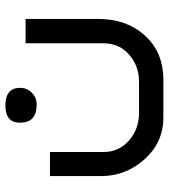

<svg xmlns="http://www.w3.org/2000/svg" viewBox="22 -410 611 694"><g transform="rotate(-90 327.0 -63.5)"><path d="M37 -4V-188H124V5Q124 62 167 99Q208 134 265 134H378Q436 134 476 98Q517 63 517 5V-276H605V-14Q605 89 546 154Q486 222 384 222H249Q158 222 97 153Q37 86 37 -4ZM230 -296Q230 -349 292 -349Q356 -349 356 -296Q356 -271 338 -253Q321 -236 295 -236Q230 -236 230 -296Z"/></g></svg>

Font: Yekan
Style: Regular
Weight: 400
Designer: ParsMizban Co
Foundry: ParsMizban Co
Version: Version 2.000